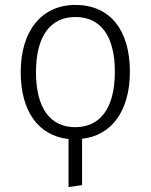

<svg xmlns="http://www.w3.org/2000/svg" viewBox="-20 -554 611 779"><path d="M507 -263C507 -434 425 -534 286 -534C149 -534 64 -429 64 -261C64 -104 135 -3 258 10V205L313 197V9C434 -4 507 -106 507 -263ZM285 -38C185 -38 126 -114 126 -261C126 -411 187 -485 286 -485C387 -485 446 -410 446 -263C446 -113 385 -38 285 -38Z"/></svg>

Font: FiraGO Light
Style: Regular
Weight: 300
Designer: bBox Type
Foundry: bBox Type GmbH
Version: Version 1.001;PS 001.001;hotconv 1.0.88;makeotf.lib2.5.64775